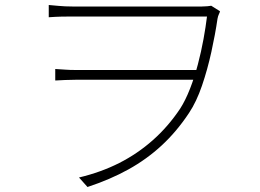

<svg xmlns="http://www.w3.org/2000/svg" viewBox="-20 -720 1040 768"><path d="M175 -700Q188 -699 214 -696.5Q240 -694 269 -694Q287 -694 328 -694Q369 -694 424 -694Q479 -694 538 -694Q597 -694 649.5 -694Q702 -694 739 -694Q776 -694 788 -694Q800 -694 809 -695Q818 -696 825 -697L860 -675Q859 -670 855.5 -663Q852 -656 850 -645Q841 -583 825.5 -512.5Q810 -442 788 -377.5Q766 -313 736 -268Q687 -194 627 -138.5Q567 -83 494 -42.5Q421 -2 330 28L296 -10Q384 -31 457 -68Q530 -105 591.5 -159.5Q653 -214 701 -286Q722 -319 740 -365Q758 -411 771.5 -462.5Q785 -514 794 -563.5Q803 -613 808 -654Q793 -654 752.5 -654Q712 -654 657 -654Q602 -654 542 -654Q482 -654 426.5 -654Q371 -654 329 -654Q287 -654 269 -654Q247 -654 225 -653.5Q203 -653 175 -651ZM780 -401Q765 -401 726.5 -401Q688 -401 637 -401Q586 -401 530 -401Q474 -401 423 -401Q372 -401 335 -401Q298 -401 284 -401Q260 -401 240.5 -400Q221 -399 201 -398V-444Q220 -443 239.5 -441.5Q259 -440 283 -440Q297 -440 335 -440Q373 -440 425 -440Q477 -440 533.5 -440Q590 -440 642 -440Q694 -440 732.5 -440Q771 -440 787 -440Z"/></svg>

Font: Noto Sans JP ExtraLight
Style: Regular
Weight: 250
Designer: Ryoko NISHIZUKA  (kana, bopomofo & ideographs); Paul D. Hunt (Latin, Greek & Cyrillic); Sandoll Communications , Soo-you
Foundry: Adobe
Version: Version 2.004-H2;hotconv 1.0.118;makeotfexe 2.5.65603